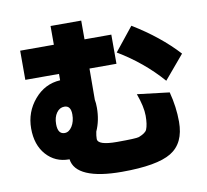

<svg xmlns="http://www.w3.org/2000/svg" viewBox="-93 -922 1187 1102"><g transform="rotate(-10 500.0 -371.0)"><path d="M271.5 -502.9V-540H75.2V-710H271.5V-819.3H450.2V-710H606.4V-540H449.2L448.2 -358.4Q452.1 -338.9 452.1 -311.5Q452.1 -237.3 424.8 -176.8Q419.9 -153.3 419.9 -134.8Q419.9 -97.7 531.7 -97.7Q643.6 -97.7 660.2 -103.5Q700.2 -119.1 708 -137.7Q719.7 -166 719.7 -217.8Q719.7 -269.5 691.4 -347.7L878.9 -325.2Q902.3 -236.3 902.3 -150.4Q902.3 -25.4 818.8 25.4Q735.4 76.2 530.3 76.2Q398.4 76.2 326.2 44.9Q253.9 13.7 246.1 -46.9H243.2Q163.1 -46.9 111.3 -105Q59.6 -163.1 59.6 -258.8Q59.6 -354.5 120.6 -426.3Q181.6 -498 271.5 -502.9ZM205.1 -258.8Q205.1 -200.2 245.1 -200.2Q270.5 -200.2 288.6 -228.5Q306.6 -256.8 306.6 -297.9Q306.6 -349.6 268.6 -349.6Q241.2 -349.6 223.1 -324.2Q205.1 -298.8 205.1 -258.8ZM619.1 -603.5 728.5 -740.2Q883.8 -645.5 987.3 -532.2L871.1 -394.5Q764.6 -516.6 619.1 -603.5Z"/></g></svg>

Font: GenEi M Gothic v2 Black
Style: Regular
Weight: 900
Version: Version 2.0